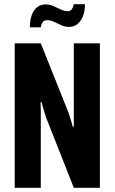

<svg xmlns="http://www.w3.org/2000/svg" viewBox="-20 -893 545 913"><path d="M50 0V-687H174L305 -359Q308 -351 311.5 -339.5Q315 -328 319 -315.5Q323 -303 326 -290H331Q331 -310 331 -328.5Q331 -347 331 -359V-687H455V0H331L200 -332Q196 -344 189.5 -364.5Q183 -385 178 -407H173Q174 -391 174 -370Q174 -349 174 -332V0ZM122 -763Q122 -797 131 -821.5Q140 -846 157 -859Q174 -872 196 -872Q217 -872 234.5 -864Q252 -856 269 -848Q286 -840 302 -840Q315 -840 321.5 -849Q328 -858 331 -873H384Q384 -839 374 -815Q364 -791 347.5 -778Q331 -765 309 -765Q289 -765 271.5 -773Q254 -781 237.5 -789Q221 -797 203 -797Q190 -797 183 -787.5Q176 -778 174 -763Z"/></svg>

Font: Archivo ExtraCondensed
Style: Bold
Weight: 700
Width: 2
Designer: Hector Gatti
Foundry: Omnibus-Type
Version: Version 2.001